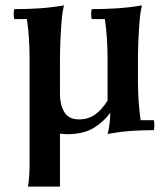

<svg xmlns="http://www.w3.org/2000/svg" viewBox="-20 -484 624 714"><path d="M203 -133Q203 -95 219 -67.5Q235 -40 274 -40Q308 -40 333.5 -58Q359 -76 380 -110L390 -65Q366 -31 328 -8Q290 15 229 15Q181 15 150.5 -12Q120 -39 101 -90ZM552 -37Q556 -19 552 0Q506 0 465.5 3Q425 6 380 14Q385 -2 387.5 -24.5Q390 -47 390 -65L380 -110V-265Q380 -346 370 -413H321Q317 -432 321 -450Q369 -450 415 -453Q461 -456 508 -464Q502 -441 499 -404.5Q496 -368 494.5 -330.5Q493 -293 493 -265V-185Q493 -105 503 -37ZM84 210Q87 193 88.5 171.5Q90 150 90 131V-265Q90 -346 80 -413H33Q29 -432 33 -450Q82 -450 126.5 -453Q171 -456 218 -464Q212 -441 209 -404.5Q206 -368 204.5 -330.5Q203 -293 203 -265V210Z"/></svg>

Font: Poltawski Nowy SemiBold
Style: Regular
Weight: 600
Version: Version 1.001;gftools[0.9.25]